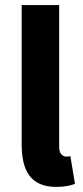

<svg xmlns="http://www.w3.org/2000/svg" viewBox="-20 -721 326 753"><path d="M200 12Q162 12 136 0Q110 -12 94.5 -33.5Q79 -55 72 -85.5Q65 -116 65 -154V-701H212V-148Q212 -125 220.5 -116Q229 -107 238 -107Q243 -107 246.5 -107Q250 -107 256 -109L274 0Q262 5 243.5 8.5Q225 12 200 12Z"/></svg>

Font: TT Toshiba Sans
Style: Bold
Weight: 700
Designer: Paul D. Hunt
Foundry: Toshiba Corporation
Version: Version 2.020;PS 2.000;hotconv 1.0.86;makeotf.lib2.5.63406